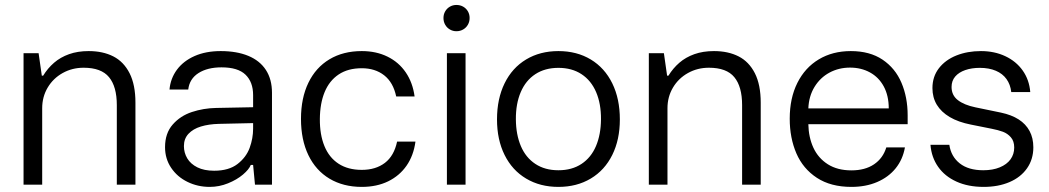

<svg xmlns="http://www.w3.org/2000/svg" viewBox="-20 -731 4154 760"><path d="M145.5 -431.6 147 -302.7V0H73.2V-520.5H132.8ZM311 -462.9Q265.6 -462.9 228 -441.9Q190.4 -420.9 168.7 -384.3Q147 -347.7 147 -302.7L145.5 -431.6H150.9Q168.9 -460.9 194.1 -482.7Q219.2 -504.4 253.4 -516.6Q287.6 -528.8 331.1 -528.8Q387.2 -528.8 428.5 -507.8Q469.7 -486.8 492.9 -441.2Q516.1 -395.5 516.1 -324.7V0H442.4V-314.9Q442.4 -388.2 411.6 -425.5Q380.9 -462.9 311 -462.9Z M633.3 -148.4Q633.3 -203.6 663.6 -238Q693.8 -272.5 739.5 -287.6Q785.2 -302.7 835.4 -303.7L981.9 -306.6V-354.5Q981.9 -406.2 951.9 -435.3Q921.9 -464.4 856.9 -464.4Q801.3 -464.4 765.6 -441.7Q730 -418.9 725.1 -376.5H650.9Q654.8 -420.4 680.4 -455.1Q706.1 -489.7 750.5 -509.3Q794.9 -528.8 853.5 -528.8Q917 -528.8 962.6 -510Q1008.3 -491.2 1032.5 -454.1Q1056.6 -417 1056.6 -363.8V0H989.3L981.9 -78.1H972.7Q965.8 -60.5 941.7 -40Q917.5 -19.5 882.6 -5.4Q847.7 8.8 810.1 8.8Q762.7 8.8 722.2 -11Q681.6 -30.8 657.5 -66.7Q633.3 -102.5 633.3 -148.4ZM981.9 -221.7V-243.7L846.7 -240.7Q806.2 -239.7 775.1 -230.2Q744.1 -220.7 726.1 -201.4Q708 -182.1 708 -152.8Q708 -126.5 721.2 -104.2Q734.4 -82 761.2 -68.6Q788.1 -55.2 827.6 -55.2Q885.7 -55.2 920.2 -81.8Q954.6 -108.4 968.3 -146Q981.9 -183.6 981.9 -221.7Z M1171.4 -260.3Q1171.4 -342.8 1200.7 -403.3Q1230 -463.9 1284.2 -496.3Q1338.4 -528.8 1412.1 -528.8Q1469.2 -528.8 1513.9 -506.8Q1558.6 -484.9 1586.2 -444.3Q1613.8 -403.8 1621.1 -349.1H1548.3Q1536.6 -404.8 1500.7 -432.9Q1464.8 -460.9 1412.1 -460.9Q1357.4 -460.9 1320.6 -436.3Q1283.7 -411.6 1265.1 -366.7Q1246.6 -321.8 1246.1 -260.3Q1245.6 -198.2 1264.2 -152.8Q1282.7 -107.4 1320.1 -83Q1357.4 -58.6 1412.1 -58.6Q1467.3 -58.6 1503.7 -86.4Q1540 -114.3 1551.8 -170.4H1624.5Q1617.2 -115.7 1589.4 -75.4Q1561.5 -35.2 1516.4 -13.2Q1471.2 8.8 1412.1 8.8Q1338.9 8.8 1284.4 -23.7Q1230 -56.2 1200.7 -116.9Q1171.4 -177.7 1171.4 -260.3Z M1822.8 -520.5V0H1749V-520.5ZM1735.4 -659.7Q1735.4 -674.3 1742.2 -686Q1749 -697.8 1760.8 -704.6Q1772.5 -711.4 1786.6 -711.4Q1801.4 -711.4 1813.3 -704.7Q1825.2 -697.9 1832.1 -686.1Q1838.9 -674.3 1838.9 -659.7Q1838.9 -645 1832 -633.1Q1825.2 -621.1 1813.3 -614.3Q1801.4 -607.4 1786.6 -607.4Q1772.5 -607.4 1760.8 -614.3Q1749 -621.1 1742.2 -633.1Q1735.4 -645 1735.4 -659.7Z M1947.3 -258.3Q1947.3 -339.8 1977.3 -401.1Q2007.3 -462.4 2062.5 -495.6Q2117.7 -528.8 2190.4 -528.8V-462.4Q2137.2 -462.4 2099.1 -437.5Q2061 -412.6 2041.3 -366.5Q2021.5 -320.3 2022 -258.3Q2022.5 -198.2 2041.7 -152.8Q2061 -107.4 2098.9 -82.3Q2136.7 -57.1 2190.4 -57.1V8.8Q2117.7 8.8 2062.5 -24.2Q2007.3 -57.1 1977.3 -117.7Q1947.3 -178.2 1947.3 -258.3ZM2358.9 -258.3Q2359.4 -320.3 2339.6 -366.5Q2319.8 -412.6 2281.7 -437.5Q2243.7 -462.4 2190.4 -462.4V-528.8Q2263.2 -528.8 2318.4 -495.6Q2373.5 -462.4 2403.6 -401.1Q2433.6 -339.8 2433.6 -258.3Q2433.6 -178.2 2403.6 -117.7Q2373.5 -57.1 2318.4 -24.2Q2263.2 8.8 2190.4 8.8V-57.1Q2244.1 -57.1 2282 -82.3Q2319.8 -107.4 2339.1 -152.8Q2358.4 -198.2 2358.9 -258.3Z M2620.6 -431.6 2622.1 -302.7V0H2548.3V-520.5H2607.9ZM2786.1 -462.9Q2740.7 -462.9 2703.1 -441.9Q2665.5 -420.9 2643.8 -384.3Q2622.1 -347.7 2622.1 -302.7L2620.6 -431.6H2626Q2644 -460.9 2669.2 -482.7Q2694.3 -504.4 2728.5 -516.6Q2762.7 -528.8 2806.2 -528.8Q2862.3 -528.8 2903.6 -507.8Q2944.8 -486.8 2968 -441.2Q2991.2 -395.5 2991.2 -324.7V0H2917.5V-314.9Q2917.5 -388.2 2886.7 -425.5Q2856 -462.9 2786.1 -462.9Z M3106 -261.2Q3106 -342.3 3136.2 -402.8Q3166.5 -463.4 3221.2 -496.1Q3275.9 -528.8 3347.7 -528.8Q3422.9 -528.8 3473.4 -494.9Q3523.9 -460.9 3548.3 -403.3Q3572.8 -345.7 3572.8 -274.4V-239.3H3179.7Q3180.7 -187.5 3199.7 -146.2Q3218.8 -105 3256.8 -80.8Q3294.9 -56.6 3350.1 -56.6Q3404.3 -56.6 3439.7 -80.6Q3475.1 -104.5 3488.3 -147.5H3562Q3553.7 -100.1 3525.4 -64.9Q3497.1 -29.8 3452.1 -10.5Q3407.2 8.8 3350.1 8.8Q3268.6 8.8 3213.6 -27.1Q3158.7 -63 3132.3 -124Q3106 -185.1 3106 -261.2ZM3344.7 -463.4Q3300.3 -463.4 3263.4 -443.6Q3226.6 -423.8 3204.1 -387Q3181.6 -350.1 3179.7 -301.8H3498Q3498 -352.1 3478.3 -388.7Q3458.5 -425.3 3423.6 -444.3Q3388.7 -463.4 3344.7 -463.4Z M3663.1 -157.7H3737.8Q3744.6 -111.3 3779.1 -84.2Q3813.5 -57.1 3872.1 -57.1Q3909.7 -57.1 3937.5 -68.6Q3965.3 -80.1 3980 -100.3Q3994.6 -120.6 3994.6 -147Q3994.6 -172.4 3981.4 -187.5Q3968.3 -202.6 3949.7 -209.5Q3931.2 -216.3 3906.2 -221.2L3823.2 -237.8Q3773.4 -247.6 3739.5 -267.6Q3705.6 -287.6 3688.2 -316.4Q3670.9 -345.2 3670.9 -382.3Q3670.9 -427.7 3696.5 -460.9Q3722.2 -494.1 3765.9 -511.5Q3809.6 -528.8 3862.8 -528.8Q3916.5 -528.8 3959.5 -508.5Q4002.4 -488.3 4028.3 -451.7Q4054.2 -415 4058.1 -366.7H3982.9Q3979.5 -396.5 3964.1 -418Q3948.7 -439.5 3921.9 -450.9Q3895 -462.4 3858.4 -462.4Q3826.2 -462.4 3800.8 -453.6Q3775.4 -444.8 3761 -428Q3746.6 -411.1 3746.6 -386.7Q3746.6 -354 3771.5 -334.7Q3796.4 -315.4 3840.8 -306.2L3942.4 -285.2Q3983.9 -276.4 4012.2 -258.3Q4040.5 -240.2 4055.4 -212.4Q4070.3 -184.6 4070.3 -147.9Q4070.3 -100.6 4045.4 -64.9Q4020.5 -29.3 3976.1 -10.3Q3931.6 8.8 3873.5 8.8Q3812 8.8 3765.9 -12.2Q3719.7 -33.2 3693.4 -70.8Q3667 -108.4 3663.1 -157.7Z"/></svg>

Font: Wand UI Pro
Style: Regular
Weight: 400
Designer: Andreas Faust
Version: Version 1.003;FEAKit 1.0